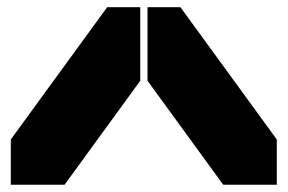

<svg xmlns="http://www.w3.org/2000/svg" viewBox="-20 -720 794 530"><path d="M9.8 -210V-335L275.9 -700.2H367.2V-497.1L158.2 -210ZM387.2 -497.1V-700.2H478L744.1 -335V-210H596.2Z"/></svg>

Font: Nastup Basic
Style: Regular
Weight: 400
Designer: Maksym Kobuzan
Foundry: Zakznak
Version: Version 1.020;FEAKit 1.0